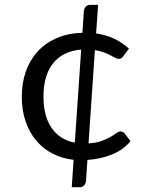

<svg xmlns="http://www.w3.org/2000/svg" viewBox="-20 -647 620 784"><path d="M280.5 5.5Q234.5 0.5 195.8 -19.2Q157 -39 128.8 -72Q100.5 -105 84.8 -150.5Q69 -196 69 -253Q69 -308.5 85.5 -355.2Q102 -402 133.5 -436.5Q165 -471 211 -491.2Q257 -511.5 316.5 -513L322.5 -602.5Q323.5 -612.5 330.2 -619.8Q337 -627 347.5 -627H380.5L372.5 -510.5Q413.5 -504.5 446.5 -488.8Q479.5 -473 506.5 -448.5L483.5 -417.5Q479.5 -412 475.8 -409.2Q472 -406.5 465 -406.5Q459 -406.5 450.8 -410.8Q442.5 -415 431.2 -421Q420 -427 404.2 -433Q388.5 -439 367.5 -442.5L341.5 -61.5Q373 -63.5 394.2 -71.2Q415.5 -79 430.2 -87.5Q445 -96 454.5 -103Q464 -110 472 -110Q477.5 -110 482 -107.8Q486.5 -105.5 489 -102L513 -70.5Q483 -34.5 436.8 -16Q390.5 2.5 337 6L331 93.5Q330 103 323.2 110.2Q316.5 117.5 306 117.5H273ZM157.5 -253Q157.5 -172 191.2 -124Q225 -76 285.5 -64.5L311.5 -444.5Q273.5 -441.5 244.8 -427.2Q216 -413 196.5 -388.2Q177 -363.5 167.2 -329.5Q157.5 -295.5 157.5 -253Z"/></svg>

Font: LatoHex
Style: Regular
Weight: 400
Designer: Lukasz Dziedzic
Foundry: tyPoland Lukasz Dziedzic
Version: Version 1.104; Western+Polish opensource